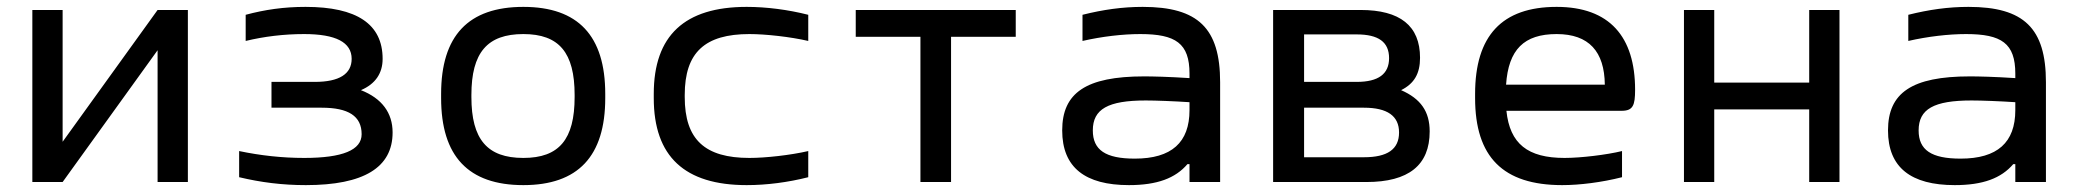

<svg xmlns="http://www.w3.org/2000/svg" viewBox="-20 -529 6040 558"><path d="M74 0H162L438 -383V0H526V-500H438L162 -117V-500H74Z M895 -291H769V-216H915C992 -216 1031 -192 1031 -139C1031 -93 976 -70 864 -70C800 -70 737 -77 675 -90V-14C738 1 800 9 869 9C1037 9 1121 -42 1121 -144C1121 -201 1090 -243 1029 -267C1071 -285 1092 -316 1092 -358C1092 -459 1017 -509 868 -509C805 -509 750 -501 694 -486V-410C748 -423 805 -430 864 -430C956 -430 1002 -406 1002 -358C1002 -314 966 -291 895 -291Z M1262 -256V-244C1262 -75 1341 9 1501 9C1660 9 1739 -75 1739 -244V-256C1739 -425 1660 -509 1501 -509C1341 -509 1262 -425 1262 -256ZM1350 -247V-253C1350 -376 1396 -430 1501 -430C1605 -430 1650 -376 1650 -253V-247C1650 -124 1605 -70 1501 -70C1396 -70 1350 -124 1350 -247Z M1880 -256V-244C1880 -74 1970 9 2150 9C2208 9 2270 1 2329 -14V-90C2277 -78 2205 -70 2158 -70C2029 -70 1970 -123 1970 -247V-253C1970 -377 2029 -430 2158 -430C2205 -430 2277 -422 2329 -410V-486C2270 -501 2207 -509 2150 -509C1970 -509 1880 -426 1880 -256Z M2655 0H2744V-422H2932V-500H2467V-422H2655Z M3301 -509C3242 -509 3186 -501 3126 -486V-410C3183 -423 3243 -430 3294 -430C3397 -430 3437 -403 3437 -315V-302C3375 -306 3330 -307 3305 -307C3136 -307 3067 -259 3067 -150C3067 -42 3134 9 3261 9C3343 9 3396 -11 3431 -52H3437V0H3526V-290C3526 -447 3462 -509 3301 -509ZM3156 -150C3156 -212 3200 -237 3310 -237C3339 -237 3391 -235 3437 -232V-209C3437 -115 3385 -68 3278 -68C3193 -68 3156 -93 3156 -150Z M3680 0H3951C4074 0 4135 -49 4135 -147C4135 -205 4109 -242 4052 -267C4090 -286 4107 -315 4107 -361C4107 -454 4049 -500 3934 -500H3680ZM3770 -72V-216H3944C4012 -216 4046 -192 4046 -144C4046 -95 4012 -72 3944 -72ZM3770 -291V-429H3923C3986 -429 4017 -407 4017 -360C4017 -314 3986 -291 3923 -291Z M4732 -268C4732 -422 4658 -509 4504 -509C4345 -509 4267 -425 4267 -256V-244C4267 -73 4348 9 4520 9C4571 9 4635 1 4694 -14V-90C4649 -79 4574 -70 4527 -70C4420 -70 4368 -111 4358 -207H4693C4726 -207 4732 -223 4732 -268ZM4357 -283C4364 -385 4409 -430 4504 -430C4598 -430 4643 -379 4644 -283Z M4874 0H4962V-211H5238V0H5326V-500H5238V-289H4962V-500H4874Z M5701 -509C5642 -509 5586 -501 5526 -486V-410C5583 -423 5643 -430 5694 -430C5797 -430 5837 -403 5837 -315V-302C5775 -306 5730 -307 5705 -307C5536 -307 5467 -259 5467 -150C5467 -42 5534 9 5661 9C5743 9 5796 -11 5831 -52H5837V0H5926V-290C5926 -447 5862 -509 5701 -509ZM5556 -150C5556 -212 5600 -237 5710 -237C5739 -237 5791 -235 5837 -232V-209C5837 -115 5785 -68 5678 -68C5593 -68 5556 -93 5556 -150Z"/></svg>

Font: LT Wave Mono
Style: Regular
Weight: 400
Designer: Daniel Lyons
Version: Version 2.5 (Glyphs App)